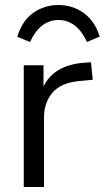

<svg xmlns="http://www.w3.org/2000/svg" viewBox="-20 -748 419 768"><path d="M351 -429 298 -424Q223 -417 189.5 -377Q156 -337 156 -278V0H75V-487H154V-402Q195 -487 315 -497L344 -499ZM379 -602 328 -580Q287 -668 214 -668Q141 -668 100 -580L49 -601Q69 -666 113.5 -697Q158 -728 214 -728Q269 -728 313.5 -697Q358 -666 379 -602Z"/></svg>

Font: wassup Sans
Style: Regular
Weight: 400
Version: Version 2.001